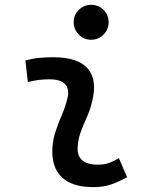

<svg xmlns="http://www.w3.org/2000/svg" viewBox="-20 -764 626 794"><path d="M356.9 -599.6Q327.1 -599.6 305.9 -620.8Q284.7 -642.1 284.7 -671.9Q284.7 -702.1 305.9 -723.1Q327.1 -744.1 356.9 -744.1Q387.2 -744.1 408.2 -723.1Q429.2 -702.1 429.2 -671.9Q429.2 -642.1 408.2 -620.8Q387.2 -599.6 356.9 -599.6ZM471.7 -109.9 505.4 -31.2Q475.6 -14.2 442.4 -2.2Q409.2 9.8 366.2 9.8Q277.8 9.8 234.9 -31.7Q191.9 -73.2 196.8 -153.3Q199.2 -189.9 211.2 -224.6Q223.1 -259.3 237.1 -292Q251 -324.7 258.3 -355Q268.6 -395 249.8 -415.5Q231 -436 184.6 -436Q138.2 -436 95.2 -424.8L85 -513.7Q113.8 -522 142.6 -524.7Q171.4 -527.3 200.2 -527.3Q301.3 -527.3 342.3 -481.2Q383.3 -435.1 361.3 -345.2Q353 -310.5 339.6 -280.5Q326.2 -250.5 314.9 -221.2Q303.7 -191.9 301.3 -157.7Q295.9 -83 385.3 -83Q409.7 -83 428 -89.1Q446.3 -95.2 471.7 -109.9Z"/></svg>

Font: Cascadia Code
Style: Italic
Weight: 400
Italic angle: -10°
Designer: Aaron Bell
Foundry: Saja Typeworks
Version: Version 2407.024